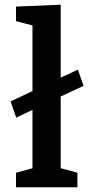

<svg xmlns="http://www.w3.org/2000/svg" viewBox="-20 -796 398 816"><path d="M49 -296 25 -365 118 -409V-688L48 -706V-768L238 -776V-466L311 -500L335 -431L238 -386V-81L309 -62V0H48V-62L118 -81V-329Z"/></svg>

Font: Bitter SemiBold
Style: Regular
Weight: 600
Designer: Sol Matas, and Bitter project Authors
Foundry: Sol Matas
Version: Version 2.001